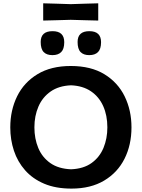

<svg xmlns="http://www.w3.org/2000/svg" viewBox="-20 -1125 855 1158"><path d="M411 12.5Q316 12.5 246.5 -17Q177 -46.5 131.5 -98Q86 -149.5 64 -216Q42 -282.5 42 -356.5Q42 -460 83.2 -544Q124.5 -628 206 -677.5Q287.5 -727 407 -727Q528.5 -727 609.8 -677.2Q691 -627.5 732 -543.5Q773 -459.5 773 -357Q773 -251 731 -167.5Q689 -84 608 -35.8Q527 12.5 411 12.5ZM408.5 -104Q484 -107 532.5 -142Q581 -177 604.2 -233.2Q627.5 -289.5 627.5 -357Q627.5 -429 602.5 -485Q577.5 -541 528.8 -574.2Q480 -607.5 408.5 -610.5Q334.5 -607.5 285.2 -573Q236 -538.5 211.8 -482.2Q187.5 -426 187.5 -357Q187.5 -288.5 211 -232.2Q234.5 -176 283.5 -141.5Q332.5 -107 408.5 -104ZM518 -792.5Q484 -792.5 466 -811Q448 -829.5 448 -872Q448 -937 519 -937Q589.5 -937 589.5 -870.5Q589.5 -829.5 571.2 -811Q553 -792.5 518 -792.5ZM296 -792.5Q261.5 -792.5 243.5 -811Q225.5 -829.5 225.5 -872Q225.5 -937 297 -937Q367.5 -937 367.5 -870.5Q367.5 -829.5 349.2 -811Q331 -792.5 296 -792.5ZM240.5 -1001V-1105Q277.5 -1104 320 -1102.8Q362.5 -1101.5 406.5 -1100Q451 -1101.5 493.2 -1102.8Q535.5 -1104 572.5 -1105V-1001Q535 -1002 493 -1003Q451 -1004 406.5 -1005.5Q362.5 -1004 320.2 -1003Q278 -1002 240.5 -1001Z"/></svg>

Font: Commissioner Loud SemiBold
Style: Regular
Weight: 600
Designer: Kostas Bartsokas
Foundry: Kostas Bartsokas
Version: Version 1.000; ttfautohint (v1.8.3)